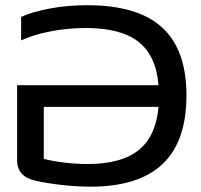

<svg xmlns="http://www.w3.org/2000/svg" viewBox="-20 -699 762 728"><path d="M60.1 -634.8Q103 -654.3 168.9 -666.7Q234.9 -679.2 311 -679.2Q502 -679.2 594.5 -595Q687 -510.7 687 -336.9Q687 -163.1 596.4 -77.1Q505.9 8.8 323.2 8.8Q261.2 8.8 196.5 0.2Q131.8 -8.3 102.1 -17.1Q44.9 -34.7 44.9 -90.8V-376H581.1Q571.8 -488.3 504.9 -540.5Q438 -592.8 305.2 -592.8Q239.3 -592.8 174.3 -580.6Q109.4 -568.4 60.1 -545.9ZM146 -96.2Q230.5 -77.1 312 -77.1Q439.9 -77.1 505.6 -129.9Q571.3 -182.6 581.1 -293.9H146Z"/></svg>

Font: LT Wave
Style: Regular
Weight: 400
Designer: Daniel Lyons
Version: Version 2.5 (Glyphs App)